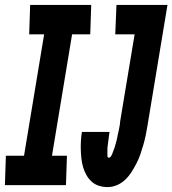

<svg xmlns="http://www.w3.org/2000/svg" viewBox="-49 -755 703 783"><path d="M-29 0 -25 -120H49L131 -615H70L74 -735H323L319 -615H245L163 -120H224L220 0ZM390 8Q371 8 354 2.5Q337 -3 324.5 -14.5Q312 -26 303.5 -41Q295 -56 290 -73Q285 -90 283 -108Q281 -126 280.5 -144Q280 -162 281 -180.5Q282 -199 285 -217H398Q397 -214 396.5 -210Q396 -206 395.5 -202Q395 -198 394.5 -194Q394 -190 393.5 -186Q393 -182 392.5 -178.5Q392 -175 391.5 -171Q391 -167 390.5 -163Q390 -159 389.5 -155Q389 -151 389 -147.5Q389 -144 389 -140Q389 -136 389 -132Q389 -128 389 -124.5Q389 -121 389.5 -116.5Q390 -112 394 -112Q400 -112 403.5 -117.5Q407 -123 409 -128.5Q411 -134 413 -139Q415 -144 417 -149.5Q419 -155 420.5 -160.5Q422 -166 423.5 -171.5Q425 -177 426.5 -182.5Q428 -188 429 -193.5Q430 -199 431 -204.5Q432 -210 433.5 -215.5Q435 -221 436 -226.5Q437 -232 438 -237.5Q439 -243 440 -248.5Q441 -254 441 -260L500 -615H421L426 -735H634L552 -240Q549 -221 545 -202Q541 -183 535.5 -164Q530 -145 523.5 -126Q517 -107 508 -89.5Q499 -72 488 -54.5Q477 -37 462 -22.5Q447 -8 428 0Q409 8 390 8Z"/></svg>

Font: Iosevka Slab HvExObl
Style: Regular
Weight: 900
Width: 7
Italic angle: -9°
Monospace: yes
Designer: Belleve Invis
Foundry: Belleve Invis
Version: Version 11.1.1; ttfautohint (v1.8.3)